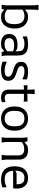

<svg xmlns="http://www.w3.org/2000/svg" viewBox="1486 -2254 780 3793"><g transform="rotate(90 1876.5 -358.0)"><path d="M320 12Q293 12 270.5 8Q248 4 234 0L134 -83V-148Q171 -99 213 -79.5Q255 -60 304 -60Q355 -60 389.5 -79Q424 -98 441 -140Q458 -182 458 -251Q458 -349 420 -399.5Q382 -450 299 -450Q241 -450 199 -428Q157 -406 130 -377V-433L235 -509Q254 -515 274 -518.5Q294 -522 316 -522Q378 -522 429.5 -493Q481 -464 512.5 -405Q544 -346 544 -257Q544 -178 517.5 -117Q491 -56 441 -22Q391 12 320 12ZM76 0 86 -80V-648L76 -728H180L170 -648V-52L155 0Z M1008 0 993 -53V-325Q993 -365 982 -392.5Q971 -420 939 -435Q907 -450 844 -450Q807 -450 775.5 -443Q744 -436 715 -417L699 -427V-499Q743 -513 781.5 -517.5Q820 -522 853 -522Q940 -522 988.5 -499Q1037 -476 1057 -431.5Q1077 -387 1077 -322V-80L1087 0ZM839 12Q795 12 752 -2.5Q709 -17 680.5 -52.5Q652 -88 652 -150Q652 -198 670 -230Q688 -262 718.5 -280Q749 -298 787 -305.5Q825 -313 865 -313Q889 -313 909.5 -311Q930 -309 950 -304L1002 -267V-221Q976 -235 946.5 -240.5Q917 -246 879 -246Q809 -246 772.5 -225.5Q736 -205 736 -149Q736 -103 763 -80.5Q790 -58 850 -58Q912 -58 948.5 -78Q985 -98 1005 -126L1025 -81L929 0Q909 5 886 8.5Q863 12 839 12Z M1549 -498V-422L1533 -412Q1505 -430 1471 -440Q1437 -450 1393 -450Q1363 -450 1338.5 -444.5Q1314 -439 1299.5 -425.5Q1285 -412 1285 -388Q1285 -359 1306 -342Q1327 -325 1360.5 -313Q1394 -301 1431 -289Q1468 -277 1501.5 -259Q1535 -241 1556 -211Q1577 -181 1577 -133Q1577 -76 1547.5 -44.5Q1518 -13 1470 -0.5Q1422 12 1368 12Q1313 12 1271 3Q1229 -6 1199 -16V-90L1215 -100Q1247 -81 1284 -70.5Q1321 -60 1375 -60Q1406 -60 1433 -65Q1460 -70 1477.5 -85Q1495 -100 1495 -129Q1495 -162 1474 -181Q1453 -200 1419.5 -212Q1386 -224 1348.5 -235Q1311 -246 1277.5 -262.5Q1244 -279 1223 -308Q1202 -337 1202 -384Q1202 -427 1219.5 -454Q1237 -481 1266.5 -496Q1296 -511 1331.5 -516.5Q1367 -522 1403 -522Q1447 -522 1483.5 -515.5Q1520 -509 1549 -498Z M1751 -143V-582L1746 -652H1840L1835 -582V-145Q1835 -97 1856.5 -78.5Q1878 -60 1920 -60Q1940 -60 1954.5 -64Q1969 -68 1982 -75L1998 -65V-3Q1976 5 1953.5 8.5Q1931 12 1910 12Q1870 12 1833.5 -1.5Q1797 -15 1774 -48.5Q1751 -82 1751 -143ZM1665 -435V-510H1729L1793 -480L1857 -510H1988V-435L1938 -440H1715Z M2323 12Q2263 12 2208 -14Q2153 -40 2118.5 -99Q2084 -158 2084 -255Q2084 -329 2104 -380Q2124 -431 2158 -462.5Q2192 -494 2235 -508Q2278 -522 2323 -522Q2368 -522 2411 -508Q2454 -494 2488 -462.5Q2522 -431 2542 -380Q2562 -329 2562 -255Q2562 -158 2527.5 -99Q2493 -40 2438.5 -14Q2384 12 2323 12ZM2323 -60Q2394 -60 2435 -104Q2476 -148 2476 -257Q2476 -330 2457.5 -372Q2439 -414 2405 -432Q2371 -450 2323 -450Q2275 -450 2241 -432Q2207 -414 2188.5 -372Q2170 -330 2170 -257Q2170 -148 2211 -104Q2252 -60 2323 -60Z M3040 0 3050 -80V-335Q3050 -390 3019 -418Q2988 -446 2927 -446Q2879 -446 2845 -432Q2811 -418 2789.5 -400.5Q2768 -383 2757 -371V-429L2865 -511Q2885 -516 2906 -519Q2927 -522 2949 -522Q2997 -522 3039 -505.5Q3081 -489 3107.5 -449Q3134 -409 3134 -338V-80L3144 0ZM2692 0 2702 -80V-432L2692 -510H2772L2786 -451V-80L2796 0Z M3266 -256Q3266 -355 3298.5 -413.5Q3331 -472 3384 -497Q3437 -522 3497 -522Q3566 -522 3612.5 -494.5Q3659 -467 3682.5 -416.5Q3706 -366 3706 -296Q3706 -276 3704 -259Q3702 -242 3699 -227H3310V-245L3400 -295H3621Q3621 -340 3611.5 -375Q3602 -410 3575 -430Q3548 -450 3496 -450Q3442 -450 3410.5 -426.5Q3379 -403 3365.5 -361Q3352 -319 3352 -263Q3352 -196 3367 -155Q3382 -114 3407 -94Q3432 -74 3462 -67Q3492 -60 3522 -60Q3569 -60 3603.5 -69.5Q3638 -79 3665 -95L3681 -85V-13Q3650 -2 3612.5 5Q3575 12 3531 12Q3483 12 3435.5 0.5Q3388 -11 3350 -40Q3312 -69 3289 -121.5Q3266 -174 3266 -256Z"/></g></svg>

Font: AR One Sans
Style: Regular
Weight: 400
Designer: Niteesh Yadav
Foundry: Niteesh Yadav
Version: Version 1.001;gftools[0.9.33]